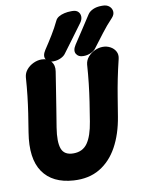

<svg xmlns="http://www.w3.org/2000/svg" viewBox="-100 -989 815 1079"><g transform="rotate(-10 307.5 -450.0)"><path d="M170.8 -682Q205.4 -682 224.7 -659.3Q244 -636.6 238.2 -602Q229.2 -544 221.4 -495Q213.6 -446 205.9 -397.5Q198.2 -349 188.6 -291Q175.6 -210 190.2 -170.5Q204.8 -131 257.4 -131Q310 -131 337.8 -170.5Q365.6 -210 378.6 -291Q388.2 -349 395.9 -399.9Q403.6 -450.8 409.3 -501.5Q415 -552.2 419 -609.6Q421.6 -633.6 437.5 -652.1Q453.4 -670.6 476.4 -681.3Q499.4 -692 522.4 -692Q545.8 -692 565.4 -681.3Q585 -670.6 594.9 -652.1Q604.8 -633.6 599 -609.6Q585 -552.2 574.8 -501.5Q564.6 -450.8 556.4 -399.9Q548.2 -349 538.6 -291Q522.8 -193.8 483.5 -122.1Q444.2 -50.4 381.4 -12.9Q318.6 24.6 232 19Q112.4 11.4 58.6 -66.6Q4.8 -144.6 28.6 -291Q38.2 -349 45.4 -397.2Q52.6 -445.4 58.1 -493.8Q63.6 -542.2 67.6 -599.6Q70.2 -623.6 86 -642.1Q101.8 -660.6 124.8 -671.3Q147.8 -682 170.8 -682ZM307.2 -692.6Q297.4 -678 277.2 -669Q257 -660 236.8 -660H232.8Q205.4 -660 193.7 -680.1Q182 -700.2 202 -731.2Q228 -770.2 250.6 -807.2Q273.2 -844.2 291 -881.4Q297 -895 311 -903.3Q325 -911.6 343.7 -915.8Q362.4 -920 382.4 -920H389.4Q410.8 -920 421.9 -908.8Q433 -897.6 433.4 -880.9Q433.8 -864.2 421.2 -846.6Q392.6 -808.6 364.4 -769.6Q336.2 -730.6 307.2 -692.6ZM480.2 -692.6Q470.4 -678 450.2 -669Q430 -660 409.8 -660H405.8Q378.4 -660 366.7 -680.1Q355 -700.2 375 -731.2Q401 -770.2 426 -808.7Q451 -847.2 476.4 -886.2Q486.2 -901.2 506.9 -910.6Q527.6 -920 555.4 -920H562.4Q585.6 -920 599.7 -907.7Q613.8 -895.4 615.2 -877.5Q616.6 -859.6 601.2 -843Q565.8 -805.6 537.5 -768.1Q509.2 -730.6 480.2 -692.6Z"/></g></svg>

Font: Winky Sans
Style: Italic
Weight: 400
Italic angle: -8.97852°
Designer: Simon Atzbach
Foundry: typofactur
Version: Version 1.205